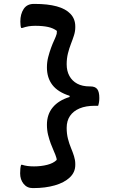

<svg xmlns="http://www.w3.org/2000/svg" viewBox="-20 -790 640 982"><path d="M220 -445Q220 -473 226.5 -498Q233 -523 241 -545Q249 -567 257.5 -585Q266 -603 270 -617Q270 -621 270.5 -624.5Q271 -628 271 -632Q253 -646 226 -652Q199 -658 160 -658Q142 -658 126.5 -655.5Q111 -653 94 -647H88Q86 -652 85 -661.5Q84 -671 84 -680Q84 -718 101 -744Q118 -770 153 -770H158Q224 -770 270 -757.5Q316 -745 340.5 -719Q365 -693 365 -655V-650Q365 -630 358.5 -609.5Q352 -589 343 -566Q334 -543 327.5 -517Q321 -491 321 -461Q321 -427 335 -401.5Q349 -376 375 -362Q401 -348 439 -348H442Q467 -348 477.5 -334Q488 -320 488 -289Q488 -278 486.5 -268Q485 -258 482 -249H465Q419 -249 387 -235.5Q355 -222 338 -197Q321 -172 321 -136Q321 -106 327.5 -80.5Q334 -55 343 -33.5Q352 -12 358.5 8.5Q365 29 365 48V54Q365 91 337 117.5Q309 144 260.5 158Q212 172 151 172H147Q118 172 100.5 150Q83 128 83 97Q83 84 84 73Q85 62 88 53H94Q106 57 120.5 59Q135 61 154 61Q190 61 221.5 53Q253 45 270 28Q270 25 269.5 22Q269 19 268 16Q264 2 256 -15.5Q248 -33 240 -54.5Q232 -76 226 -100Q220 -124 220 -152Q220 -205 250 -241Q280 -277 336 -294V-300Q276 -319 248 -355.5Q220 -392 220 -445Z"/></svg>

Font: Recursive Monospace Casual Medium
Style: Regular
Weight: 500
Version: Version 1.047